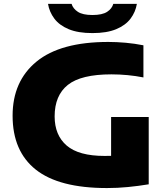

<svg xmlns="http://www.w3.org/2000/svg" viewBox="-20 -968 866 998"><path d="M536 9.5Q287 9.5 166.2 -86.2Q45.5 -182 45.5 -366.5Q45.5 -546 170 -648Q294.5 -750 543 -750Q585.5 -750 633.2 -745.8Q681 -741.5 725.5 -732.5V-565.5Q685.5 -573.5 643.2 -577.5Q601 -581.5 559 -581.5Q401.5 -581.5 332.8 -526.8Q264 -472 264 -363Q264 -265.5 326.5 -211.5Q389 -157.5 524 -157.5Q540.5 -157.5 557.5 -158V-360H753V-10Q698.5 -1 645 4.2Q591.5 9.5 536 9.5ZM460.5 -796Q386 -796 337.2 -816.2Q288.5 -836.5 262.5 -871.2Q236.5 -906 229.5 -948H352Q359.5 -923 384.8 -906.5Q410 -890 460.5 -890Q511.5 -890 536.8 -906.5Q562 -923 569 -948H691.5Q684.5 -905.5 658.5 -871Q632.5 -836.5 583.8 -816.2Q535 -796 460.5 -796Z"/></svg>

Font: Encode Sans Exp XBd
Style: Regular
Weight: 800
Width: 7
Designer: Multiple Designers
Foundry: Impallari Type
Version: Version 3.002; ttfautohint (v1.8.3) -l 8 -r 50 -G 200 -x 14 